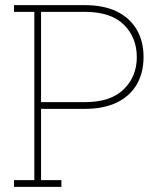

<svg xmlns="http://www.w3.org/2000/svg" viewBox="-20 -731 653 751"><path d="M140.6 -26.4H220.2V0H34.7V-26.4H114.3V-684.6H34.7V-710.9H312Q385.7 -710.9 437 -686Q488.3 -660.6 514.9 -615Q541.5 -569.3 541.5 -508.3Q541.5 -446.3 515.1 -400.9Q488.3 -355 437 -330.1Q385.7 -305.2 312 -305.2H140.6ZM312 -684.6H140.6V-331.5H312Q413.1 -331.5 464.1 -381.8Q515.1 -432.1 515.1 -507.3Q515.1 -584.5 464.4 -634.5Q413.6 -684.6 312 -684.6Z"/></svg>

Font: Suwannaphum Thin
Style: Regular
Weight: 100
Designer: Danh Hong
Version: Version 8.002; ttfautohint (v1.8.3)